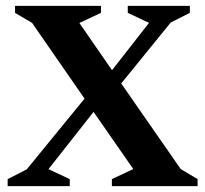

<svg xmlns="http://www.w3.org/2000/svg" viewBox="-20 -632 697 652"><path d="M6 0V-23.7L70.8 -56.9L267.1 -297L89.1 -554L31.1 -588.3V-612H322.9V-588.3L249.5 -554L360.4 -393.6L486.1 -554.4L413.9 -588.3V-612H624.7V-588.3L559.7 -555.5L391.6 -348.6L593.6 -58L651 -23.7V0H359.9V-23.7L432.6 -58L297.7 -252L144.6 -57.6L216.9 -23.7V0Z"/></svg>

Font: Ancizar Serif Light
Style: Regular
Weight: 300
Designer: Cesar Puertas, Viviana Monsalve, Julian Moncada, Julian Prieto, Jose Castro, Felipe Aragon, Mariel Hernandez, Sara Alarc
Version: Version 8.100